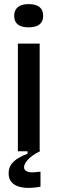

<svg xmlns="http://www.w3.org/2000/svg" viewBox="-20 -736 280 934"><path d="M67 0V-524H173V0ZM119 -603Q84 -603 66.5 -617Q49 -631 49 -659Q49 -687 67 -701.5Q85 -716 119 -716Q155 -716 172.5 -701.5Q190 -687 190 -659Q190 -631 172 -617Q154 -603 119 -603ZM177 172Q154 177 127 178Q100 179 76 173Q52 167 37 151Q22 135 22 107Q22 80 36 62Q50 44 71.5 31.5Q93 19 114 12V-6H174V0Q139 17 118 38.5Q97 60 97 77Q97 89 106 95Q115 101 128 102Q141 103 154.5 101.5Q168 100 177 99Z"/></svg>

Font: Bricolage Grotesque SemiCondensed Medium
Style: Regular
Weight: 500
Width: 4
Designer: Mathieu Triay
Foundry: Atelier Triay
Version: Version 1.001;gftools[0.9.33.dev8+g029e19f]